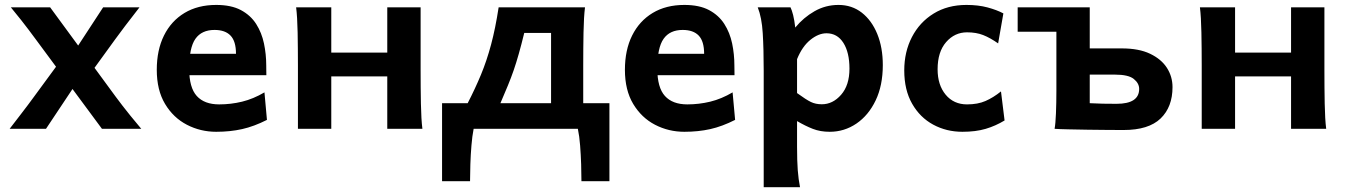

<svg xmlns="http://www.w3.org/2000/svg" viewBox="-20 -528 5529 787"><path d="M397.9 0 127 -366.2Q110.4 -388.7 97.2 -406.2Q84 -423.8 67.4 -444.8Q50.8 -465.8 24.4 -498H185.5L454.1 -131.8Q468.8 -112.3 482.7 -94Q496.6 -75.7 514.6 -53.7Q532.7 -31.7 559.1 0ZM243.7 -300.8 285.2 -175.3 168.5 0H19.5Q46.4 -35.2 64.2 -58.1Q82 -81.1 94.7 -98.1Q107.4 -115.2 119.6 -131.8ZM329.6 -197.8 290.5 -326.2 402.8 -498H551.8Q514.2 -449.2 492.9 -421.6Q471.7 -394 451.7 -366.2Z M1071.8 -219.7H696.8V-307.6H947.3Q947.3 -358.9 925 -382.1Q902.8 -405.3 859.4 -405.3Q806.6 -405.3 781 -368.9Q755.4 -332.5 755.4 -246.6Q755.4 -168.9 786.6 -134.5Q817.9 -100.1 878.4 -100.1Q926.3 -100.1 972.4 -111.3Q1018.6 -122.6 1064 -149.4L1074.2 -36.6Q1021.5 -9.8 972.4 1.2Q923.3 12.2 866.2 12.2Q801.8 12.2 746.1 -16.6Q690.4 -45.4 656.5 -102.1Q622.6 -158.7 622.6 -241.7Q622.6 -322.8 652.1 -382.3Q681.6 -441.9 736.3 -474.9Q791 -507.8 866.2 -507.8Q927.7 -507.8 967.5 -486.6Q1007.3 -465.3 1030 -429.7Q1052.7 -394 1062 -349.9Q1071.3 -305.7 1071.3 -259.8Q1071.3 -252.9 1071.5 -239.7Q1071.8 -226.6 1071.8 -219.7Z M1201.2 0V-258.8Q1201.2 -330.1 1200 -394.8Q1198.7 -459.5 1193.8 -498H1337.9V-312.5H1567.4V-498H1704.1V-239.3Q1704.1 -168 1705.3 -103.3Q1706.5 -38.6 1711.4 0H1567.4V-214.8H1337.9V0Z M1792 -105H1897Q1927.7 -164.6 1951.4 -221.7Q1975.1 -278.8 1992.9 -345.2Q2010.7 -411.6 2023.9 -498H2377.9Q2373 -459.5 2371.8 -394.8Q2370.6 -330.1 2370.6 -258.8V-105H2478V214.8H2363.3Q2363.3 183.6 2362.1 145.3Q2360.8 106.9 2357.9 68.6Q2355 30.3 2348.6 0H1921.4Q1915.5 30.3 1912.4 68.6Q1909.2 106.9 1908 145.3Q1906.7 183.6 1906.7 214.8H1792ZM2031.2 -105H2238.8V-393.1H2128.9Q2116.7 -343.3 2106.4 -307.1Q2096.2 -271 2085.7 -240.5Q2075.2 -210 2062 -178Q2048.8 -146 2031.2 -105Z M2990.7 -219.7H2615.7V-307.6H2866.2Q2866.2 -358.9 2844 -382.1Q2821.8 -405.3 2778.3 -405.3Q2725.6 -405.3 2700 -368.9Q2674.3 -332.5 2674.3 -246.6Q2674.3 -168.9 2705.6 -134.5Q2736.8 -100.1 2797.4 -100.1Q2845.2 -100.1 2891.4 -111.3Q2937.5 -122.6 2982.9 -149.4L2993.2 -36.6Q2940.4 -9.8 2891.4 1.2Q2842.3 12.2 2785.2 12.2Q2720.7 12.2 2665 -16.6Q2609.4 -45.4 2575.4 -102.1Q2541.5 -158.7 2541.5 -241.7Q2541.5 -322.8 2571 -382.3Q2600.6 -441.9 2655.3 -474.9Q2710 -507.8 2785.2 -507.8Q2846.7 -507.8 2886.5 -486.6Q2926.3 -465.3 2949 -429.7Q2971.7 -394 2981 -349.9Q2990.2 -305.7 2990.2 -259.8Q2990.2 -252.9 2990.5 -239.7Q2990.7 -226.6 2990.7 -219.7Z M3259.3 239.3H3110.4V-236.8Q3110.4 -328.1 3106.4 -392.3Q3102.5 -456.5 3085.9 -498H3220.2Q3225.6 -487.3 3231 -466.3Q3236.3 -445.3 3239.7 -415Q3273.4 -456.1 3318.6 -481.9Q3363.8 -507.8 3417 -507.8Q3471.7 -507.8 3512.5 -476.1Q3553.2 -444.3 3575.9 -388.7Q3598.6 -333 3598.6 -261.2Q3598.6 -177.7 3569.3 -116.5Q3540 -55.2 3490.5 -21.5Q3440.9 12.2 3380.9 12.2Q3342.3 12.2 3311.8 0.2Q3281.2 -11.7 3247.1 -31.7V73.2Q3247.1 131.8 3250 169.9Q3252.9 208 3259.3 239.3ZM3247.1 -285.6V-146.5Q3284.7 -119.1 3304 -109.9Q3323.2 -100.6 3348.6 -100.6Q3393.6 -100.6 3427.7 -139.6Q3461.9 -178.7 3461.9 -246.6Q3461.9 -313 3437 -352.3Q3412.1 -391.6 3367.7 -391.6Q3335 -391.6 3301.5 -364.5Q3268.1 -337.4 3247.1 -285.6Z M4092.8 -473.1 4071.3 -350.1Q4038.6 -373 4010 -384.3Q3981.4 -395.5 3943.8 -395.5Q3893.1 -395.5 3858.2 -355.5Q3823.2 -315.4 3823.2 -244.1Q3823.2 -179.7 3856.2 -139.9Q3889.2 -100.1 3943.8 -100.1Q3987.8 -100.1 4019.5 -114Q4051.3 -127.9 4083 -153.3L4097.7 -34.2Q4060.5 -11.7 4020 0.2Q3979.5 12.2 3924.8 12.2Q3859.4 12.2 3805.2 -17.1Q3751 -46.4 3718.8 -102.8Q3686.5 -159.2 3686.5 -239.3Q3686.5 -315.4 3718 -376.2Q3749.5 -437 3806.9 -472.4Q3864.3 -507.8 3941.4 -507.8Q3989.7 -507.8 4027.8 -497.6Q4065.9 -487.3 4092.8 -473.1Z M4310.1 -156.2V-397.9H4151.4V-498H4446.8V-329.6H4578.6Q4648.4 -329.6 4694.3 -307.6Q4740.2 -285.6 4763.2 -249.8Q4786.1 -213.9 4786.1 -170.9Q4786.1 -89.4 4737.1 -42.2Q4688 4.9 4585.9 4.9Q4560.1 4.9 4520.5 4.6Q4481 4.4 4438.5 3.7Q4396 2.9 4359.4 2.2Q4322.8 1.5 4302.7 0Q4306.6 -20.5 4308.3 -63.2Q4310.1 -106 4310.1 -156.2ZM4446.8 -222.2V-105Q4471.7 -103.5 4500 -103Q4528.3 -102.5 4556.6 -102.5Q4649.4 -102.5 4649.4 -163.6Q4649.4 -186.5 4627.4 -204.3Q4605.5 -222.2 4549.3 -222.2Z M4905.8 0V-258.8Q4905.8 -330.1 4904.5 -394.8Q4903.3 -459.5 4898.4 -498H5042.5V-312.5H5272V-498H5408.7V-239.3Q5408.7 -168 5409.9 -103.3Q5411.1 -38.6 5416 0H5272V-214.8H5042.5V0Z"/></svg>

Font: Andika
Style: Bold
Weight: 700
Designer: Victor Gaultney, Annie Olsen, Julie Remington, Don Collingsworth, Eric Hays, Becca Hirsbrunner
Foundry: SIL International
Version: Version 6.101